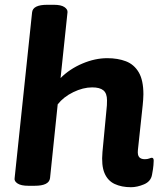

<svg xmlns="http://www.w3.org/2000/svg" viewBox="-20 -774 671 802"><path d="M527 8Q488 8 459 -5.5Q430 -19 416.5 -51Q403 -83 408 -139L425 -318Q426 -327 426.5 -334.5Q427 -342 427 -355Q427 -384 412 -396.5Q397 -409 365 -409Q327 -409 286 -389Q245 -369 221 -338L189 -30Q185 2 125 2H98Q68 2 53.5 -7.5Q39 -17 41 -29L114 -722Q117 -754 177 -754H205Q235 -754 249 -744.5Q263 -735 262 -723L233 -448Q271 -486 324 -508.5Q377 -531 428 -531Q472 -531 506 -518Q540 -505 559.5 -472Q579 -439 579 -380Q579 -368 578 -357Q577 -346 576 -334L556 -147Q554 -126 561.5 -117.5Q569 -109 585 -109Q596 -109 603.5 -112Q611 -115 614 -115Q622 -115 622 -103Q622 -99 621 -84.5Q620 -70 615 -44Q610 -16 581.5 -4Q553 8 527 8Z"/></svg>

Font: Asap Semi Expanded Semi Expanded Regular
Style: Bold Italic
Weight: 700
Width: 6
Italic angle: -6°
Designer: Pablo Cosgaya
Foundry: Omnibus-Type
Version: Version 3.001; ttfautohint (v1.8.4.7-5d5b)